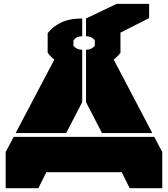

<svg xmlns="http://www.w3.org/2000/svg" viewBox="-20 -987 881 1007"><path d="M576.2 -674.8 778.8 -289.1H515.1L431.2 -451.2V-726.1Q460.9 -726.1 477.1 -747.1V-775.9Q460.9 -796.9 431.2 -796.9V-890.1L591.8 -966.8H762.2V-892.1L611.8 -815.9V-710Q598.1 -691.4 576.2 -674.8ZM9.8 0V-189.9L51.8 -269H789.1L831.1 -189.9V0H660.2L618.2 -84H223.1L181.2 0ZM62 -289.1 265.1 -674.8Q244.1 -690.4 230 -710V-813Q254.4 -845.7 298.6 -867.9Q342.8 -890.1 411.1 -890.1V-796.9Q381.3 -796.9 365.2 -775.9V-747.1Q381.3 -726.1 411.1 -726.1V-451.2L327.1 -289.1Z"/></svg>

Font: Nastup Basic
Style: Regular
Weight: 400
Designer: Maksym Kobuzan
Foundry: Zakznak
Version: Version 1.020;FEAKit 1.0